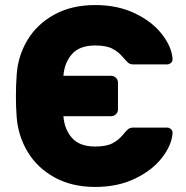

<svg xmlns="http://www.w3.org/2000/svg" viewBox="-20 -730 735 760"><path d="M508 -225H641Q650 -225 657 -218.5Q664 -212 663 -203Q660 -156 621.5 -106Q583 -56 514.5 -23Q446 10 357 10Q265 10 196.5 -27.5Q128 -65 90 -128Q52 -191 46 -266Q43 -307 43 -349Q43 -392 46 -434Q51 -509 89 -572Q127 -635 195.5 -672.5Q264 -710 357 -710Q446 -710 514.5 -677Q583 -644 621.5 -594Q660 -544 663 -497Q664 -488 657 -481.5Q650 -475 641 -475H508Q495 -475 487.5 -481.5Q480 -488 468 -502Q450 -524 425.5 -537Q401 -550 357 -550Q295 -550 265 -516Q235 -482 231 -430H420Q431 -430 439 -422Q447 -414 447 -403V-297Q447 -286 439 -278Q431 -270 420 -270H231Q235 -218 265 -184Q295 -150 357 -150Q401 -150 425.5 -163Q450 -176 468 -198Q480 -213 487.5 -219Q495 -225 508 -225Z"/></svg>

Font: Hezaedrus
Style: Bold
Weight: 700
Designer: Hubert & Fischer
Foundry: Hubert & Fischer
Version: Version 1.10;September 3, 2019;FontCreator 11.5.0.2425 64-bi